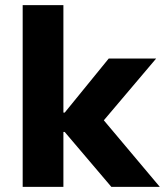

<svg xmlns="http://www.w3.org/2000/svg" viewBox="-20 -725 640 745"><path d="M68 0V-705H226V-288H231L402 -498H586L359 -230L362 -283L600 0H412L231 -213H226V0Z"/></svg>

Font: Nunito Sans 9pt ExtraBold
Style: Regular
Weight: 800
Version: Version 3.101;gftools[0.9.27]